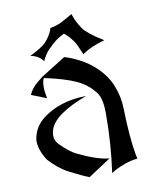

<svg xmlns="http://www.w3.org/2000/svg" viewBox="-83 -801 697 864"><g transform="rotate(-10 265.5 -368.5)"><path d="M60.1 -410.2Q72.8 -439.5 103 -463.9L126 -482.4L237.3 -551.8Q265.1 -544.4 306.2 -523.4Q345.2 -503.4 379.4 -470.2Q422.4 -428.2 439.9 -379.9Q459 -333 460.4 -277.3Q463.9 -138.7 478.5 -62.5L482.4 -44.9Q449.2 -41 422.9 -31.2Q380.4 -15.6 359.4 0Q377.9 -131.8 377.9 -262.2Q377.9 -268.6 377.9 -275.4Q377.9 -331.1 360.4 -360.4Q329.6 -405.8 275.4 -431.2Q226.6 -454.1 130.9 -475.1Q123 -462.9 123 -432.6Q123 -413.6 129.4 -382.8ZM256.3 0Q228.5 -9.8 168 -41Q122.6 -64.5 80.1 -111.3Q48.8 -160.2 48.8 -201.7Q48.8 -202.6 48.8 -204.1Q56.2 -263.2 103.5 -299.8Q183.6 -361.3 304.2 -362.3Q155.3 -307.6 131.8 -240.2Q127 -226.1 127 -212.9Q127 -190.4 142.6 -172.9Q184.6 -130.4 213.4 -116.2Q301.8 -72.8 358.9 -67.4ZM161.1 -628.9Q184.6 -652.8 196.3 -683.1L198.7 -691.4Q233.4 -697.3 259.8 -712.4L303.2 -736.8L305.7 -728.5Q314 -702.6 335 -670.4Q342.3 -659.2 347.7 -654.3Q371.1 -632.3 395.5 -616.2L428.2 -595.2Q362.3 -577.1 324.7 -549.3Q303.7 -599.6 294.9 -611.8Q283.2 -627.9 279.3 -632.3Q268.1 -644.5 254.4 -655.8Q238.8 -648.9 220.2 -636.2Q204.6 -625.5 177.7 -598.6Q168.5 -589.4 161.1 -577.6Q150.9 -562.5 145.5 -549.3Q126 -577.1 87.9 -583.5Q141.6 -609.4 161.1 -628.9Z"/></g></svg>

Font: MedievalSharp
Style: Regular
Weight: 500
Version: Version 1.0